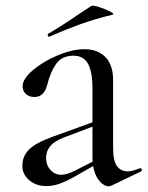

<svg xmlns="http://www.w3.org/2000/svg" viewBox="-20 -651 522 679"><path d="M365 8Q353 8 339.5 -3Q326 -14 316.5 -37Q307 -60 307 -95V-337Q307 -398 291 -426Q275 -454 240 -454Q199 -454 178.5 -425Q158 -396 147 -351Q136 -308 102 -308Q83 -308 71.5 -318.5Q60 -329 60 -346Q60 -372 96.5 -403Q133 -434 184.5 -455.5Q236 -477 279 -477Q325 -477 352.5 -449.5Q380 -422 380 -367V-129Q380 -81 394 -63Q408 -45 432 -45Q448 -45 475 -56H476Q480 -56 481.5 -51.5Q483 -47 479 -45L373 6ZM59 -64Q59 -99 83 -122.5Q107 -146 165 -167L325 -225L328 -211L204 -164Q171 -151 157 -133.5Q143 -116 143 -92Q143 -67 158.5 -50Q174 -33 196 -33Q217 -33 246 -48L335 -93L336 -79L245 -27Q211 -8 188.5 -0.5Q166 7 144 7Q107 7 83 -14Q59 -35 59 -64ZM154 -521Q150 -521 149 -525.5Q148 -530 151 -532Q193 -556 256 -599L303 -630Q308 -633 330.5 -626Q353 -619 370 -610Q387 -601 378 -599Q316 -584 264.5 -565.5Q213 -547 156 -522Z"/></svg>

Font: Cormorant Unicase Medium
Style: Regular
Weight: 500
Designer: Christian Thalmann (Catharsis Fonts)
Foundry: Catharsis Fonts
Version: Version 4.000